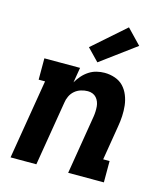

<svg xmlns="http://www.w3.org/2000/svg" viewBox="-115 -867 830 956"><g transform="rotate(15 300.0 -389.0)"><path d="M29 0 97 -410H64V-520H248L235 -442Q246 -461 260.5 -477.5Q275 -494 293.5 -506Q312 -518 332.5 -523Q353 -528 373 -528Q401 -528 427 -519Q453 -510 470.5 -491.5Q488 -473 498 -448Q508 -423 511 -396.5Q514 -370 512.5 -342Q511 -314 506 -286L477 -110H510V0H326L376 -304Q378 -317 378.5 -330Q379 -343 378 -355.5Q377 -368 372.5 -379.5Q368 -391 360 -400Q352 -409 340.5 -413.5Q329 -418 316 -418Q299 -418 281 -412.5Q263 -407 249 -395Q235 -383 227 -366Q219 -349 217 -332L162 0ZM324 -569 264 -631 431 -778 504 -702Z"/></g></svg>

Font: Iosevka HT Extrabold Extended
Style: Italic
Weight: 800
Width: 7
Italic angle: -9°
Monospace: yes
Designer: Belleve Invis
Foundry: Belleve Invis
Version: Version 32.3.0; ttfautohint (v1.8.4)